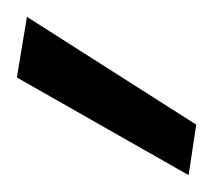

<svg xmlns="http://www.w3.org/2000/svg" viewBox="-20 -755 253 228"><path d="M204 -547 0 -663 12 -735 213 -607Z"/></svg>

Font: DM Sans
Style: Regular
Weight: 400
Designer: Colophon Foundry, Jonny Pinhorn
Foundry: Colophon Foundry
Version: Version 4.004; ttfautohint (v1.8.4.7-5d5b)